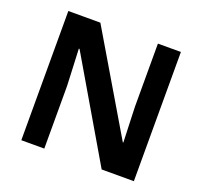

<svg xmlns="http://www.w3.org/2000/svg" viewBox="-123 -856 1051 997"><g transform="rotate(20 402.0 -357.0)"><path d="M713 0V-714H586V-365Q587 -316 589.5 -265.5Q592 -215 593 -170H590L268 -714H91V0H218V-346Q216 -398 213.5 -449Q211 -500 209 -549H213L535 0Z"/></g></svg>

Font: Noto Sans UI
Style: Bold
Weight: 700
Designer: Monotype Design Team
Foundry: Monotype Imaging Inc.
Version: Version 1.901